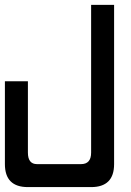

<svg xmlns="http://www.w3.org/2000/svg" viewBox="-20 -597 534 783"><path d="M351.6 -577.1H445.3V72.3Q445.3 166 351.6 166H93.8Q0 166 0 72.3V-265.6H93.8V25.4Q93.8 72.3 130.9 72.3H310.5Q351.6 72.3 351.6 25.4Z"/></svg>

Font: Aswaq
Style: Regular
Weight: 400
Designer: Husham Jawad
Version: Version 1.000;November 3, 2021;FontCreator 14.0.0.2814 32-bi